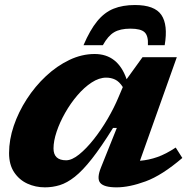

<svg xmlns="http://www.w3.org/2000/svg" viewBox="-20 -752 771 784"><path d="M392.5 -68.5 457 -229.5H441.5Q393 -151.5 355.2 -103.5Q317.5 -55.5 285.5 -30.2Q253.5 -5 224 4Q194.5 13 163.5 13Q125 13 91.8 -2.2Q58.5 -17.5 37.8 -48.5Q17 -79.5 17 -127Q17 -181.5 36.2 -238.2Q55.5 -295 89.5 -347.5Q123.5 -400 168 -441.5Q212.5 -483 263.2 -507.2Q314 -531.5 366.5 -531.5Q461.5 -531.5 497 -428.5L562 -518.5H702L551.5 -95.5Q588 -98.5 622.8 -110.8Q657.5 -123 697.5 -149.5L724.5 -107Q641.5 -36 574.8 -11.5Q508 13 456 13Q405 13 389.5 -5Q374 -23 392.5 -68.5ZM198.5 -146Q198.5 -97.5 250 -97.5Q273.5 -97.5 303 -121.2Q332.5 -145 363 -183.5Q393.5 -222 420 -267.5Q446.5 -313 464.5 -356.5L481.5 -396.5Q467 -419 450.2 -427Q433.5 -435 413.5 -435Q384.5 -435 354 -415Q323.5 -395 295.8 -362.5Q268 -330 246 -291.2Q224 -252.5 211.2 -214.2Q198.5 -176 198.5 -146ZM512.5 -635Q470.5 -635 445.8 -620.2Q421 -605.5 400 -567.5H321Q347.5 -629.5 377 -665.5Q406.5 -701.5 443.8 -716.5Q481 -731.5 531 -731.5Q611.5 -731.5 639 -691Q666.5 -650.5 652.5 -567.5H584Q586 -605.5 570.5 -620.2Q555 -635 512.5 -635Z"/></svg>

Font: Newsreader Caption
Style: Bold Italic
Weight: 700
Italic angle: -17°
Designer: Hugues Gentile
Foundry: Production Type
Version: Version 1.001